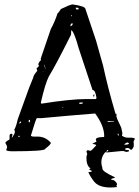

<svg xmlns="http://www.w3.org/2000/svg" viewBox="-20 -669 620 854"><path d="M302.7 -649.4Q360.4 -641.6 360.4 -627.9L407.2 -488.3L438.5 -377Q460 -277.3 494.1 -162.1Q496.1 -163.1 498 -163.1V-153.3H497.1Q498 -150.4 499.5 -146.5Q501 -142.6 501 -140.6L519.5 -100.6L524.4 -76.2L522.5 -65.4Q533.2 -57.6 546.9 -56.6H566.4H567.4Q578.1 -54.7 580.1 -51.8L574.2 -40L575.2 -23.4Q575.2 -12.7 565.4 -2.9H561.5Q553.7 -10.7 548.8 -10.7H546.9Q537.1 -10.7 536.1 -4.9Q536.1 -2 553.7 -1V2Q553.7 5.9 542 6.8L529.3 2.9H519.5L459 8.8Q451.2 8.8 448.2 7.8Q421.9 38.1 435.5 78.1V81.1Q435.5 93.8 490.2 119.1V122.1Q474.6 126 474.6 127.9V128.9L476.6 130.9Q492.2 130.9 501 149.4L500 153.3Q496.1 153.3 500 163.1Q426.8 171.9 399.4 139.6Q380.9 116.2 373 96.7L387.7 94.7V90.8Q377 85.9 377 84V83Q381.8 83 381.8 79.1Q364.3 68.4 364.3 31.2Q364.3 24.4 368.2 16.6L364.3 4.9Q367.2 -1 371.1 -1L381.8 2Q386.7 2 408.2 -22.5Q408.2 -26.4 391.6 -29.3V-30.3L409.2 -39.1L406.2 -47.9Q406.2 -59.6 442.4 -59.6L443.4 -61.5V-65.4Q443.4 -109.4 403.3 -164.1H402.3Q300.8 -156.2 165 -143.6H143.6Q139.6 -139.6 117.2 -65.4Q121.1 -61.5 127.9 -61.5H147.5Q181.6 -61.5 206.1 -34.2V-33.2Q206.1 -26.4 180.7 -6.8Q180.7 3.9 32.2 3.9Q7.8 2.9 7.8 -2L11.7 -14.6V-15.6Q11.7 -19.5 3.9 -33.2Q3.9 -39.1 21.5 -47.9L22.5 -50.8V-65.4Q22.5 -74.2 32.2 -74.2L36.1 -70.3L32.2 -58.6L33.2 -57.6H34.2Q45.9 -74.2 45.9 -81.1V-85Q45.9 -90.8 43 -90.8Q52.7 -108.4 58.6 -137.7L109.4 -278.3L127.9 -324.2Q127.9 -333 145.5 -353.5V-355.5L142.6 -365.2Q153.3 -373 153.3 -377.9L150.4 -380.9Q150.4 -390.6 162.1 -401.4L161.1 -408.2L206.1 -540Q222.7 -569.3 236.3 -610.4Q239.3 -610.4 251 -628.9Q291 -648.4 302.7 -649.4ZM162.1 -214.8V-210L165 -208Q293 -228.5 366.2 -228.5H406.2L409.2 -232.4V-233.4Q404.3 -268.6 391.6 -268.6L330.1 -454.1Q319.3 -494.1 308.6 -518.6Q303.7 -530.3 296.9 -535.2Q296.9 -525.4 295.9 -514.6Q227.5 -377.9 197.3 -329.1Q181.6 -298.8 162.1 -214.8ZM533.2 -27.3V-25.4H534.2Q553.7 -25.4 553.7 -31.2L548.8 -35.2Q541 -35.2 533.2 -27.3ZM293 -553.7H293.9Q302.7 -553.7 302.7 -561.5V-565.4H299.8Q293 -561.5 293 -553.7ZM322.3 -634.8H317.4V-629.9L320.3 -627H328.1L330.1 -628.9V-629.9Q328.1 -634.8 322.3 -634.8ZM334 -212.9 332 -209 334 -207H338.9Q347.7 -207 348.6 -210.9V-212.9ZM487.3 -130.9H459V-127L487.3 -128.9ZM110.4 -135.7H108.4L107.4 -129.9L108.4 -125H110.4L113.3 -127.9V-134.8ZM72.3 -128.9 65.4 -123V-120.1Q73.2 -120.1 74.2 -127ZM394.5 -245.1 398.4 -250 399.4 -249V-241.2L396.5 -238.3ZM181.6 -363.3 178.7 -382.8 177.7 -377V-374H178.7Q181.6 -357.4 181.6 -361.3ZM504.9 -75.2H503.9V-68.4L506.8 -65.4H507.8V-72.3ZM452.1 4.9H455.1Q460.9 4.9 461.9 1L460 -2H459L456.1 0ZM65.4 -65.4 61.5 -64.5V-61.5L64.5 -58.6H65.4L67.4 -61.5ZM296.9 -601.6H295.9V-599.6L297.9 -596.7H299.8V-599.6ZM260.7 -193.4H257.8V-190.4H260.7ZM171.9 -352.5H170.9V-349.6H171.9ZM498 -164.1H499L498 -163.1Z"/></svg>

Font: Love Ya Like A Sister
Style: Regular
Weight: 400
Designer: Kimberly Geswein
Foundry: Kimberly Geswein
Version: Version 1.002 2007